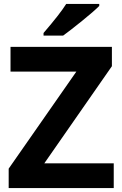

<svg xmlns="http://www.w3.org/2000/svg" viewBox="-20 -951 619 971"><path d="M555.2 0H23.9V-98.1L366.2 -588.9H33.2V-713.9H545.9V-616.2L204.1 -125H555.2ZM200.2 -771V-784.2Q284.2 -881.8 314.9 -931.2H481.9V-920.9Q457 -895.5 395.5 -845.7Q334 -795.9 299.3 -771Z"/></svg>

Font: OpenSans-Bold
Style: Bold
Weight: 700
Foundry: Ascender Corporation
Version: Version 1.10